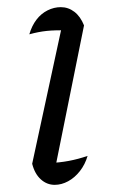

<svg xmlns="http://www.w3.org/2000/svg" viewBox="-20 -511 326 537"><path d="M131 -24 117 -55Q146 -56 172.5 -61Q199 -66 225 -75Q218 -51 203.5 -32.5Q189 -14 170.5 -4Q152 6 133 6Q111 6 94 -9.5Q77 -25 70 -53L158 -460L169 -426Q134 -427 110.5 -424.5Q87 -422 62 -415Q69 -439 82 -456Q95 -473 113 -482Q131 -491 150 -491Q171 -491 188 -478Q205 -465 215 -440Z"/></svg>

Font: Piazzolla Thin Light
Style: Italic
Weight: 300
Italic angle: -11.3°
Version: Version 2.005